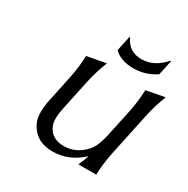

<svg xmlns="http://www.w3.org/2000/svg" viewBox="-169 -891 1026 1050"><g transform="rotate(30 344.0 -366.0)"><path d="M570.8 0Q570.8 0 458 0Q473.6 -34.7 483.9 -66.9Q402.8 9.8 299.3 9.8Q192.9 9.8 150.4 -76.2Q136.2 -104.5 136.2 -146.5Q136.2 -180.7 145.5 -224.1L180.2 -389.2Q195.8 -463.4 197.8 -534.2L316.9 -556.6Q288.6 -484.9 273.4 -413.6L232.9 -223.6Q224.6 -184.6 224.6 -156.2Q224.6 -129.4 231.9 -111.8Q258.8 -46.4 338.4 -46.4Q416 -46.4 473.6 -111.8Q502 -144 519 -223.6L554.2 -388.7Q569.8 -461.9 571.8 -534.2L688.5 -556.6Q660.6 -487.3 645 -413.6L587.9 -144Q571.8 -67.9 570.8 0ZM351.1 -742.2H356Q388.2 -670.4 467.8 -670.4Q547.4 -670.4 609.9 -742.2H614.7L594.7 -647.9Q530.8 -605 453.6 -605Q376.5 -605 331.1 -647.9Z"/></g></svg>

Font: Classica
Style: Book Oblique
Weight: 400
Italic angle: -12°
Designer: Wojciech Kalinowski "wmk69" (wmk69@o2.pl)
Foundry: Wojciech Kalinowski "wmk69" (wmk69@o2.pl)
Version: Version 2.1.1; 2021-05-14